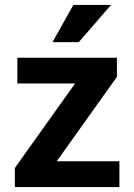

<svg xmlns="http://www.w3.org/2000/svg" viewBox="-20 -755 542 775"><path d="M40 -77 283 -418H50V-522H452V-445L209 -104H462V0H40ZM192 -585 276 -735H428L298 -585Z"/></svg>

Font: Radio Canada SemiBold
Style: Regular
Weight: 600
Designer: Charles Daoud, Etienne Aubert Bonn, Alexandre Saumier Demers, Jacques Le Bailly
Foundry: Radio-Canada
Version: Version 2.104; ttfautohint (v1.8.4.7-5d5b);gftools[0.9.28.de